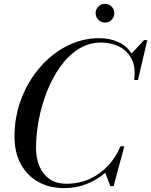

<svg xmlns="http://www.w3.org/2000/svg" viewBox="-20 -956 776 986"><path d="M471 -888Q471 -908 485.4 -922.2Q499.8 -936.4 519.4 -936.4Q539.4 -936.4 553.2 -922.2Q567 -908 567 -888Q567 -868.4 553.2 -854.2Q539.4 -840 519.4 -840Q499.8 -840 485.4 -854.2Q471 -868.4 471 -888ZM310 10Q233.5 10 176 -22.2Q118.5 -54.5 86.5 -114Q54.5 -173.5 54.5 -255Q54.5 -357.5 89.5 -448.8Q124.5 -540 185 -610Q245.5 -680 324 -720Q402.5 -760 490 -760Q543.5 -760 587.2 -740.2Q631 -720.5 655.5 -681L719.5 -750H736.5L688.5 -545H669Q678 -612 655.2 -654.5Q632.5 -697 590.8 -717.2Q549 -737.5 500 -737.5Q436 -737.5 383.2 -704Q330.5 -670.5 289.8 -613.8Q249 -557 221.2 -486.2Q193.5 -415.5 179.2 -340.2Q165 -265 165 -195.5Q165 -144.5 182.2 -103Q199.5 -61.5 234 -37Q268.5 -12.5 320.5 -12.5Q387.5 -12.5 442 -37.8Q496.5 -63 536.2 -106.5Q576 -150 599 -205H618.5L563.5 0H546.5L520.5 -69Q479 -32.5 425.2 -11.2Q371.5 10 310 10Z"/></svg>

Font: Bodoni* 11pt
Style: Italic
Weight: 400
Italic angle: -13°
Version: Version 2.3